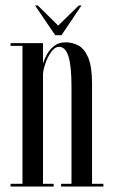

<svg xmlns="http://www.w3.org/2000/svg" viewBox="-20 -681 414 701"><path d="M18.5 0V-10H62V-513.5H18.5V-523.5H137V-449.5Q142.5 -466.5 152.5 -484.2Q162.5 -502 179 -514.2Q195.5 -526.5 220 -526.5Q244 -526.5 265.8 -515.2Q287.5 -504 301.8 -471.5Q316 -439 316 -374.5V-10H357.5V0H203V-10H241V-364.5Q241 -440 230 -475Q219 -510 195.5 -510Q180.5 -510 167.2 -491.8Q154 -473.5 145.8 -449.5Q137.5 -425.5 137 -408.5V-10H176V0ZM181.5 -552.5 108 -661H118L192.5 -587.5L267.5 -661H277.5L204.5 -552.5Z"/></svg>

Font: Imbue 100pt
Style: Regular
Weight: 400
Designer: Tyler Finck
Foundry: Etcetera Type Company
Version: Version 1.102; ttfautohint (v1.8.3)